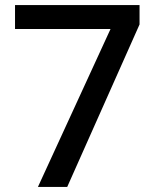

<svg xmlns="http://www.w3.org/2000/svg" viewBox="-20 -734 612 754"><path d="M129 0H244L528 -638V-714H39V-620H414Z"/></svg>

Font: Noto Sans Arabic UI Md
Style: Regular
Weight: 500
Designer: Monotype Design Team, Nadine Chahine and Nizar Qandah
Foundry: Monotype Imaging Inc.
Version: Version 2.010